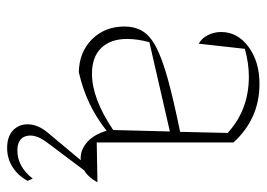

<svg xmlns="http://www.w3.org/2000/svg" viewBox="-122 -402 730 525"><g transform="rotate(90 242.5 -140.0)"><path d="M178 9Q123 8 88 -27Q53 -62 53 -116Q53 -144 65.5 -165Q78 -186 109.5 -202.5Q141 -219 197 -234.5Q253 -250 341 -268L344 -398Q281 -456 190 -456Q154 -456 114 -445L100 -319Q85 -327 76.5 -344Q68 -361 68 -380Q68 -425 108.5 -455Q149 -485 210 -485Q305 -485 370 -414V-40L479 -42Q466 -18 448.5 -7Q431 4 413 4Q389 4 368.5 -14.5Q348 -33 338 -67Q301 -38 263 -20Q225 -2 178 9ZM87 -123Q87 -78 111.5 -52.5Q136 -27 182 -27Q250 -27 336 -85L340 -240L96 -184Q87 -152 87 -123ZM385 205Q353 205 336 188Q319 171 320.5 145Q322 119 344 93L435 -16H454L370 96Q346 128 352.5 152.5Q359 177 392 177Q436 177 469 135L475 149Q461 175 437.5 190Q414 205 385 205Z"/></g></svg>

Font: Piazzolla Thin
Style: Regular
Weight: 100
Designer: Juan Pablo del Peral
Foundry: Huerta Tipografica
Version: Version 1.330